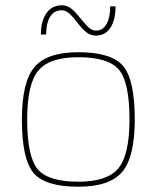

<svg xmlns="http://www.w3.org/2000/svg" viewBox="-20 -702 594 728"><path d="M491 -249Q491 -107 443.5 -50.5Q396 6 277 6Q151 6 107 -46.5Q63 -99 63 -249Q63 -391 110.5 -447.5Q158 -504 277 -504Q403 -504 447 -451.5Q491 -399 491 -249ZM83 -249Q83 -109 122.5 -61Q162 -13 277 -13Q387 -13 429 -64Q471 -115 471 -249Q471 -389 431.5 -437Q392 -485 277 -485Q167 -485 125 -434Q83 -383 83 -249ZM398 -678H418Q418 -626 398.5 -596.5Q379 -567 343 -567Q326 -567 311 -577Q296 -587 271 -619Q250 -646 238 -654.5Q226 -663 214 -663Q185 -663 170 -638.5Q155 -614 155 -571H135Q135 -622 156 -652Q177 -682 215 -682Q231 -682 246.5 -672Q262 -662 287 -630Q309 -603 320.5 -594.5Q332 -586 344 -586Q370 -586 384 -611Q398 -636 398 -678Z"/></svg>

Font: Blinker Thin
Style: Regular
Weight: 100
Designer: Juergen Huber
Foundry: supertype
Version: Version 1.017;hotconv 1.0.117;makeotfexe 2.5.65602